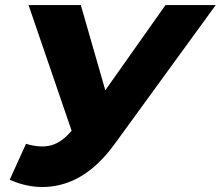

<svg xmlns="http://www.w3.org/2000/svg" viewBox="-20 -720 866 753"><path d="M82 -156Q139 -139 180 -150Q221 -161 257 -203L261 -207L92 -700H297L393 -366L629 -700H826L428 -153Q340 -33 233.5 0Q127 33 18 -15Z"/></svg>

Font: Montserrat ExtraBold
Style: Italic
Weight: 800
Italic angle: -11.3°
Designer: Julieta Ulanovsky
Foundry: Julieta Ulanovsky
Version: Version 9.000; ttfautohint (v1.8.4.7-5d5b)